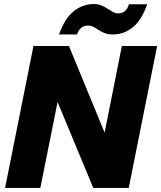

<svg xmlns="http://www.w3.org/2000/svg" viewBox="-20 -927 795 947"><path d="M755 -700 615 0H440L264 -424L179 0H5L145 -700H320L496 -273L581 -700ZM271 -757Q299 -836 343.5 -871.5Q388 -907 442 -907Q464 -907 480.5 -900Q497 -893 510.5 -884Q524 -875 537 -868Q550 -861 565 -861Q582 -861 595.5 -872Q609 -883 616 -906H706Q678 -826 634 -791.5Q590 -757 537 -757Q514 -757 497 -763.5Q480 -770 466.5 -779Q453 -788 440.5 -794.5Q428 -801 413 -801Q395 -801 381.5 -790.5Q368 -780 360 -757Z"/></svg>

Font: Albert Sans Black
Style: Italic
Weight: 900
Italic angle: -11.25°
Designer: Andreas Rasmussen
Foundry: a.Foundry
Version: Version 1.025